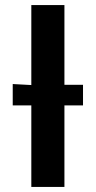

<svg xmlns="http://www.w3.org/2000/svg" viewBox="-20 -734 376 754"><path d="M233 -714V-401H306V-320H233V0H103V-320H30V-404L103 -400V-714Z"/></svg>

Font: Non Bureau Medium
Style: Regular
Weight: 500
Designer: Jona Saucedo
Foundry: Non Foundry
Version: Version 1.000; ttfautohint (v1.8.4)